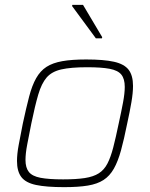

<svg xmlns="http://www.w3.org/2000/svg" viewBox="-20 -763 620 791"><path d="M244 8Q171 8 128.5 -1Q86 -10 68 -33.5Q50 -57 50 -100Q50 -128 57 -166Q64 -204 74 -254Q88 -319 100 -365Q112 -411 129 -441Q146 -471 171.5 -487.5Q197 -504 236.5 -511Q276 -518 335 -518Q408 -518 450 -508.5Q492 -499 510 -475.5Q528 -452 528 -409Q528 -381 521.5 -342.5Q515 -304 504 -254Q491 -189 478.5 -143.5Q466 -98 449 -68Q432 -38 406.5 -21.5Q381 -5 342 1.5Q303 8 244 8ZM240 -24Q294 -24 329.5 -29.5Q365 -35 387 -49Q409 -63 422.5 -89Q436 -115 446.5 -155.5Q457 -196 469 -254Q480 -304 487 -341.5Q494 -379 494 -405Q494 -438 480 -455.5Q466 -473 432 -479.5Q398 -486 339 -486Q272 -486 232.5 -477Q193 -468 172 -443.5Q151 -419 137.5 -373Q124 -327 109 -254Q99 -204 92 -167Q85 -130 85 -104Q85 -72 99 -54.5Q113 -37 147 -30.5Q181 -24 240 -24ZM375 -605 277 -738 278 -743H322L401 -610L400 -605Z"/></svg>

Font: Saira Thin
Style: Italic
Weight: 100
Italic angle: -12°
Designer: Hector Gatti with collaboration of the Omnibus-Type team
Foundry: Omnibus-Type
Version: Version 1.101